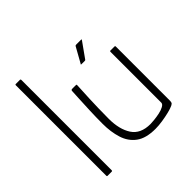

<svg xmlns="http://www.w3.org/2000/svg" viewBox="-179 -876 1047 1047"><g transform="rotate(-45 344.5 -352.0)"><path d="M77 -5V-703Q77 -708 81 -708H114Q119 -708 119 -703V-5Q119 0 114 0H81Q77 0 77 -5Z M448 4Q375 4 335 -25.5Q295 -55 279 -106Q263 -157 263 -219Q263 -270 265 -319Q267 -368 269 -407Q271 -446 272 -465Q273 -470 275.5 -471Q278 -472 283 -472H306Q312 -472 313.5 -471Q315 -470 314 -464Q314 -456 312.5 -431Q311 -406 309.5 -370.5Q308 -335 307 -294.5Q306 -254 306 -215Q306 -134 338.5 -84Q371 -34 447 -34Q456 -34 476.5 -36Q497 -38 518.5 -42.5Q540 -47 555.5 -55.5Q571 -64 571 -75V-467Q571 -469 572 -470.5Q573 -472 574 -472H607Q609 -472 610.5 -471Q612 -470 612 -467V-48Q612 -36 606.5 -30.5Q601 -25 583 -19Q576 -16 553.5 -10.5Q531 -5 502 -0.5Q473 4 448 4ZM412 -531Q408 -531 408 -533Q408 -535 410 -536L458 -622Q460 -627 467 -627H505Q507 -627 507.5 -625.5Q508 -624 506 -622L444 -535Q443 -533 441.5 -532Q440 -531 437 -531Z"/></g></svg>

Font: Glory Thin ExtraLight
Style: Regular
Weight: 250
Version: Version 1.011